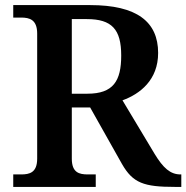

<svg xmlns="http://www.w3.org/2000/svg" viewBox="-20 -734 732 754"><path d="M32 0H356V-49H325C291 -49 262 -56 262 -111V-312H334L459 -90C502 -15 545 0 667 0H692V-49H689C649 -49 621 -74 587 -130L461 -340C530 -365 601 -420 601 -526C601 -649 517 -714 334 -714H32V-665H63C96 -665 126 -657 126 -602V-111C126 -56 96 -49 63 -49H32ZM323 -366H262V-659H321C419 -659 456 -619 456 -516C456 -416 425 -366 323 -366Z"/></svg>

Font: Noto Serif SemiBold
Style: Regular
Weight: 600
Designer: Monotype Design Team
Foundry: Monotype Imaging Inc.
Version: Version 2.013